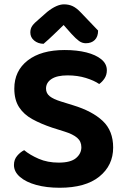

<svg xmlns="http://www.w3.org/2000/svg" viewBox="-20 -856 581 892"><path d="M253 -100.5Q308.2 -100.5 333.1 -121.5Q358 -142.4 358 -171.9Q358 -199.1 338.5 -215.8Q318.9 -232.6 280.4 -244.6L223.1 -262.7Q170.5 -280.3 130.6 -302.2Q90.7 -324 68.6 -358.1Q46.5 -392.2 46.5 -444.5Q46.5 -526.7 108.7 -575.2Q171 -623.6 280.5 -623.6Q337.1 -623.6 381.3 -612.5Q425.4 -601.3 450.9 -580.3Q476.4 -559.4 476.4 -529.5Q476.4 -508.5 466.1 -492.4Q455.8 -476.3 440.9 -465.7Q417.8 -481.7 379 -493.8Q340.1 -505.8 294.1 -505.8Q244.6 -505.8 219.2 -488.9Q193.8 -472 193.8 -444.5Q193.8 -422.7 211 -408.9Q228.3 -395.2 263.5 -384.4L319.2 -367.1Q408.8 -339.8 457.2 -294.2Q505.7 -248.6 505.7 -170.6Q505.7 -87.6 441.6 -35.7Q377.5 16.3 257 16.3Q196 16.3 148.2 3.1Q100.4 -10 72.6 -34.2Q44.8 -58.3 44.8 -89.5Q44.8 -114.4 59.6 -131.9Q74.3 -149.3 92.3 -158.3Q118.6 -136.3 159.6 -118.4Q200.6 -100.5 253 -100.5ZM275.6 -739.8Q254.3 -719.5 230.5 -696.3Q206.7 -673.1 182.3 -652.4Q156.1 -653.1 138.5 -667.9Q120.9 -682.6 120.9 -705.2Q120.9 -723.1 130 -736.1Q139.2 -749.1 160.7 -766.7L199.9 -801.2Q243.7 -835.8 277.3 -835.8Q299.9 -835.8 317.8 -827.3Q335.7 -818.8 354.3 -799.2L435.7 -714.1Q435.7 -685.3 420.2 -670.2Q404.8 -655.1 378.6 -655.1Q361.6 -655.1 347 -665.7Q332.4 -676.3 311.8 -698.9Z"/></svg>

Font: Baloo Tammudu 2
Style: Regular
Weight: 400
Designer: Maithili Shingre, Omkar Shende and Ek Type
Foundry: Ek Type
Version: Version 1.700